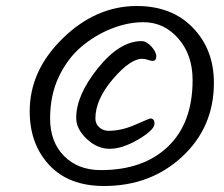

<svg xmlns="http://www.w3.org/2000/svg" viewBox="-20 -680 748 640"><path d="M693 -404Q693 -256 587.5 -158Q482 -60 327 -60Q209 -60 144 -130Q79 -200 79 -309Q79 -445 189.5 -552.5Q300 -660 436 -660Q553 -660 623 -587.5Q693 -515 693 -404ZM316 -113Q458 -113 540 -191.5Q622 -270 622 -413Q622 -497 574.5 -551.5Q527 -606 458 -606Q406 -606 351.5 -584.5Q297 -563 251 -524Q205 -485 176 -424Q147 -363 147 -285Q147 -207 193.5 -160Q240 -113 316 -113ZM488 -477Q483 -477 473 -480.5Q463 -484 454 -484Q414 -484 356 -416Q298 -348 298 -285Q298 -267 311 -255.5Q324 -244 342 -244Q385 -244 431.5 -264.5Q478 -285 481 -285Q495 -285 495 -268Q495 -247 441.5 -215.5Q388 -184 346 -184Q304 -184 269 -217Q234 -250 234 -287Q234 -363 306.5 -453Q379 -543 452 -543Q468 -543 484.5 -525Q501 -507 501 -492Q501 -477 488 -477Z"/></svg>

Font: Kalam
Style: Regular
Weight: 400
Designer: Lipi Raval (Devanagari and Latin), Jonny Pinhorn (Latin)
Foundry: Indian Type Foundry
Version: Version 2.001;PS 1.0;hotconv 1.0.79;makeotf.lib2.5.61930; tt